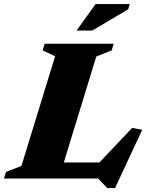

<svg xmlns="http://www.w3.org/2000/svg" viewBox="-54 -904 746 972"><path d="M433.5 -618 244 0H-34L-23.5 -33.5L54.5 -64L225 -619L162 -649L172 -682.5H521.5L511.5 -649ZM417 -47.5 615 -256.5 666 -247 528.5 48H489L443 0H95.5L121 -81.5H483ZM333.5 -749.5 430 -883.5H603L595 -857L413.5 -749.5Z"/></svg>

Font: Newsreader ExtraBold
Style: Italic
Weight: 800
Italic angle: -17°
Designer: Hugues Gentile
Foundry: Production Type
Version: Version 1.003